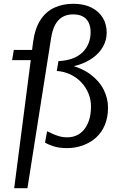

<svg xmlns="http://www.w3.org/2000/svg" viewBox="-20 -772 635 1015"><path d="M53 -508H192L183 -454H44ZM55 223 155 -550Q165 -623 194.5 -667.5Q224 -712 268.5 -732Q313 -752 367 -752Q423 -752 462.5 -732.5Q502 -713 523 -678.5Q544 -644 544 -600Q544 -560 525 -526Q506 -492 472.5 -467.5Q439 -443 395.5 -429Q352 -415 302 -415L376 -432L368 -414L336 -431Q409 -415 456.5 -380Q504 -345 527.5 -299Q551 -253 551 -203Q551 -152 534.5 -112Q518 -72 488 -45Q458 -18 418.5 -3.5Q379 11 334 11Q291 11 260.5 0.5Q230 -10 218 -18L229 -78Q233 -77 248.5 -69Q264 -61 287 -53.5Q310 -46 336 -46Q362 -46 384.5 -56Q407 -66 424 -86.5Q441 -107 451 -137.5Q461 -168 461 -209Q461 -246 447.5 -278.5Q434 -311 409.5 -337Q385 -363 352 -378.5Q319 -394 280 -397L289 -449Q331 -451 362.5 -462.5Q394 -474 415.5 -494.5Q437 -515 448 -542.5Q459 -570 459 -602Q459 -632 448.5 -653Q438 -674 417.5 -685Q397 -696 366 -696Q335 -696 311.5 -683Q288 -670 272.5 -642.5Q257 -615 250 -570L125 223Z"/></svg>

Font: Roboto Serif 20pt
Style: Italic
Weight: 400
Italic angle: -10°
Designer: Greg Gazdowicz
Foundry: Commercial Type
Version: Version 1.008